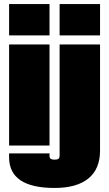

<svg xmlns="http://www.w3.org/2000/svg" viewBox="-20 -720 540 950"><path d="M275 -545H475V-700H275ZM250 70Q225 70 225 53V39H25V58Q25 210 250 210Q360 210 417.5 163Q475 116 475 25V-500H275V48Q275 62 269 66Q263 70 250 70ZM25 0H225V-500H25ZM25 -545H225V-700H25Z"/></svg>

Font: Millimetre
Style: Extrablack
Weight: 900
Designer: Jérémy Landes
Version: Version 1.0